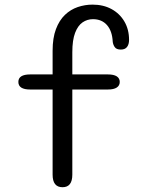

<svg xmlns="http://www.w3.org/2000/svg" viewBox="-20 -795 659 823"><path d="M109.5 -411.3Q58.7 -411.3 58.7 -443.8Q58.7 -476 109.5 -476H205.5V-577.5Q205.5 -632.3 219.8 -670.1Q234 -707.8 258.2 -731.1Q282.5 -754.3 313.3 -764.8Q344.2 -775.2 376.8 -775.2Q423 -775.2 458.2 -756Q493.3 -736.8 513.2 -702.8Q533.2 -668.7 533.2 -624Q533.2 -605 524.6 -593.8Q516 -582.5 498 -582.5Q478.5 -582.5 471.4 -593.6Q464.3 -604.7 463.2 -616.5Q460.8 -662.3 438.5 -687.6Q416.2 -712.8 378.3 -712.8Q354 -712.8 333.9 -699.1Q313.8 -685.3 301.9 -654.2Q290 -623.2 290 -571V-476H442.2Q467.8 -476 480.5 -467.7Q493.3 -459.3 493.3 -443.8Q493.3 -428.3 480.5 -419.8Q467.8 -411.3 442.2 -411.3H290V-46.3Q290 7.5 248 7.5Q205.5 7.5 205.5 -46.3V-411.3Z"/></svg>

Font: Sono ExtraLight
Style: Regular
Weight: 200
Designer: Tyler Finck
Foundry: Tyler Finck
Version: Version 2.112